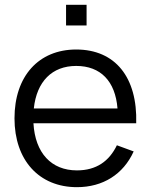

<svg xmlns="http://www.w3.org/2000/svg" viewBox="-20 -760 624 795"><path d="M253.5 -654.5H338.5V-740H253.5ZM298.5 -54.5C192.5 -54.5 125.5 -126.5 118.5 -249.5H544C549.5 -439.5 457.5 -555 295.5 -555C140 -555 40 -444.5 40 -270C40 -96.5 142 15 298.5 15C406 15 490.5 -38 533.5 -133L464 -158.5C432 -92.5 379 -54.5 298.5 -54.5ZM120 -311C132 -422.5 195.5 -487 295.5 -487C396.5 -487 457.5 -424 466.5 -311Z"/></svg>

Font: Vela Sans
Style: Regular
Weight: 400
Designer: Principal design: Mikhail Sharanda - project Manrope.
Design modification: Ravid Balaliev
Foundry: Mikhail Sharanda
Version: Version 1.001